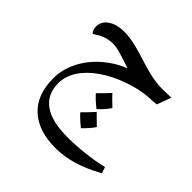

<svg xmlns="http://www.w3.org/2000/svg" viewBox="-171 -536 979 979"><g transform="rotate(45 318.0 -47.0)"><path d="M192.4 -297.4C199.7 -297.4 208.5 -296.4 218.8 -294.9C229 -293.5 249.5 -287.6 280.3 -277.8C311 -268.1 328.1 -262.2 332.5 -260.7C291 -244.6 252.4 -221.2 216.3 -189.9C180.2 -158.7 151.9 -122.6 131.3 -82C110.8 -41 100.6 0.5 100.6 42C100.6 121.6 123 182.1 168.5 224.1C213.9 266.1 277.8 287.1 360.4 287.1C438.5 287.1 521 264.6 618.7 210.4L607.4 176.8C526.9 195.3 445.3 204.6 362.8 204.6C210.4 204.6 136.2 147.5 136.2 42C136.2 -23.9 178.2 -87.4 251 -138.2C287.6 -163.6 329.6 -185.1 377.9 -202.1C425.8 -219.2 470.7 -229 512.2 -231.9C529.8 -231.9 548.3 -233.4 568.4 -236.3L596.7 -313L546.9 -311H531.2C408.2 -311 303.7 -380.9 189 -380.9C153.3 -380.9 124 -373 101.6 -357.9C79.1 -342.8 67.9 -322.3 67.9 -297.4C67.9 -281.2 74.7 -266.1 82.5 -258.8L106 -272.9C131.8 -289.1 160.6 -297.4 192.4 -297.4ZM433.6 62C406.7 36.1 388.7 18.1 378.9 7.8C351.1 38.1 331.5 58.1 320.8 68.4C333 82.5 352.5 101.1 380.4 123.5C404.3 100.6 421.9 80.1 433.6 62ZM421.4 -62.5C392.6 -89.8 374.5 -107.9 366.7 -117.2C343.8 -91.8 324.2 -71.8 308.1 -56.6C320.3 -42 340.3 -23.4 367.7 -1.5C391.6 -23.4 409.2 -43.9 421.4 -62.5Z"/></g></svg>

Font: Noto Naskh Arabic
Style: Regular
Weight: 400
Designer: Monotype Design Team
Foundry: Monotype Imaging Inc.
Version: Version 1.07